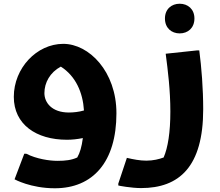

<svg xmlns="http://www.w3.org/2000/svg" viewBox="-20 -748 1180 1029"><path d="M319 -513C177 -513 54 -383 54 -229C54 -81 174 1 339 1C365 1 395 -2 424 -8C418 39 408 72 394 96C364 110 331 114 288 114C245 114 176 104 121 76H110L58 213C58 213 144 261 274 261C478 261 604 120 604 -141C604 -365 457 -513 319 -513ZM218 -249C218 -305 248 -360 306 -391C386 -340 424 -252 430 -156C403 -148 373 -145 349 -145C258 -145 218 -198 218 -249Z M943 -569C987 -569 1022 -598 1022 -649C1022 -699 987 -728 943 -728C899 -728 864 -699 864 -649C864 -598 899 -569 943 -569ZM1048 -478H1037L868 -460C880 -368 893 -265 893 -150C893 -39 880 43 857 96C833 105 801 113 764 113C730 113 694 106 660 98L614 236V246C614 247 684 260 736 260C941 260 1069 145 1069 -162C1069 -274 1060 -386 1048 -478Z"/></svg>

Font: Kufam Arabic Latin Roman Bold
Style: Regular
Weight: 700
Designer: Wael Morcos & Artur Schmal
Version: Version 1.200;PS 001.200;hotconv 1.0.88;makeotf.lib2.5.64775